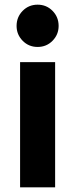

<svg xmlns="http://www.w3.org/2000/svg" viewBox="-20 -802 321 822"><path d="M141 -601Q103 -601 77 -627.5Q51 -654 51 -691Q51 -729 77 -755.5Q103 -782 141 -782Q179 -782 205 -755.5Q231 -729 231 -691Q231 -654 205 -627.5Q179 -601 141 -601ZM66 0V-536H216V0Z"/></svg>

Font: Txt Sans
Style: Bold
Weight: 700
Designer: Open Source
Foundry: XRLN
Version: Version 1.0